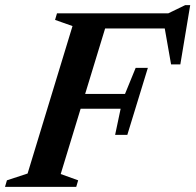

<svg xmlns="http://www.w3.org/2000/svg" viewBox="-44 -728 762 748"><path d="M532 -463.5 492 -333 452 -202.5H404.5L426 -304.5H200L217.5 -362H443L484.5 -463.5ZM658.5 -477H622.5L594 -639L615.5 -617H292.5L311.5 -676H611.5L677.5 -708H697ZM192.5 -50 260.5 -25.5 253 0H-24.5L-17 -25.5L63.5 -52L238.5 -626.5L170.5 -650.5L178 -676H383.5Z"/></svg>

Font: Newsreader 16pt 16pt SemiBold
Style: Italic
Weight: 600
Italic angle: -17°
Version: Version 1.003